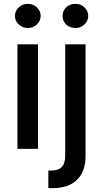

<svg xmlns="http://www.w3.org/2000/svg" viewBox="-20 -776 538 1001"><path d="M178 -545V0H71V-545ZM78 -648Q58 -667 58 -693Q58 -719 78 -738Q98 -756 125 -756Q153 -756 172 -738Q192 -718 192 -693Q192 -668 172 -648Q153 -630 125 -630Q98 -630 78 -648ZM382 161Q338 205 254 205H243L232 204V113H249Q286 113 304 93Q320 73 320 35V-545H426V36Q426 118 382 161ZM325 -648Q306 -667 306 -693Q306 -719 325 -738Q346 -756 373 -756Q401 -756 420 -738Q440 -718 440 -693Q440 -668 420 -648Q401 -630 373 -630Q346 -630 325 -648Z"/></svg>

Font: Sinter Medium
Style: Regular
Weight: 500
Foundry: Adobe & rsms
Version: Version 1.000